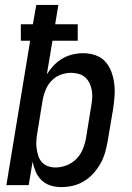

<svg xmlns="http://www.w3.org/2000/svg" viewBox="-20 -755 540 783"><path d="M230 8Q207 8 186 1.5Q165 -5 149.5 -20Q134 -35 125.5 -55Q117 -75 113 -96L97 0H6L103 -589H65V-656H114L128 -735H218L205 -656H297V-589H194L171 -452Q183 -471 199 -488Q215 -505 235 -516.5Q255 -528 276.5 -533Q298 -538 320 -538Q346 -538 370 -529.5Q394 -521 410 -503Q426 -485 434.5 -461.5Q443 -438 446 -413Q449 -388 447 -361.5Q445 -335 441 -309L419 -179Q415 -156 408.5 -133Q402 -110 390 -88.5Q378 -67 361 -48Q344 -29 322.5 -16Q301 -3 277 2.5Q253 8 230 8ZM206 -72Q229 -72 252 -81Q275 -90 292 -107.5Q309 -125 318 -147.5Q327 -170 331 -193L352 -323Q355 -339 356 -355Q357 -371 354.5 -386Q352 -401 345.5 -415Q339 -429 328 -439Q317 -449 301.5 -453.5Q286 -458 271 -458Q271 -458 271 -458Q271 -458 270 -458Q249 -458 228 -450.5Q207 -443 191 -426.5Q175 -410 166.5 -389.5Q158 -369 154 -348L133 -218Q130 -202 128.5 -185Q127 -168 129 -152.5Q131 -137 135.5 -121.5Q140 -106 150 -94.5Q160 -83 175 -77.5Q190 -72 206 -72Z"/></svg>

Font: Iosevka Curly Medium Oblique
Style: Regular
Weight: 500
Italic angle: -9°
Monospace: yes
Designer: Belleve Invis
Foundry: Belleve Invis
Version: Version 11.1.0; ttfautohint (v1.8.3)